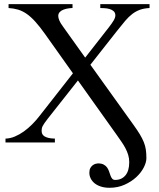

<svg xmlns="http://www.w3.org/2000/svg" viewBox="-20 -682 763 919"><path d="M680.7 75.2Q680.7 95.2 668 119.9Q655.3 144.5 632.1 166Q608.9 187.5 576.4 202.1Q543.9 216.8 504.4 216.8Q481 216.8 462.9 210.9Q444.8 205.1 432.6 195.1Q420.4 185.1 414.1 172.1Q407.7 159.2 407.7 145Q407.7 130.4 412.8 121.6Q418 112.8 424.8 108.2Q431.6 103.5 438.5 101.8Q445.3 100.1 449.2 100.1Q466.3 100.1 476.8 106Q487.3 111.8 493.2 120.6Q499 129.4 502.4 139.6Q505.9 149.9 509 158.7Q512.2 167.5 517.1 173.3Q522 179.2 531.2 179.2Q562 179.2 580.3 157.5Q598.6 135.7 598.6 94.2Q598.6 75.7 593.5 59.1Q588.4 42.5 580.1 26.9Q571.8 11.2 561 -4.2Q550.3 -19.5 539.1 -35.6L353 -296.9L208.5 -113.8Q198.7 -101.1 192.9 -92.8Q187 -84.5 184.1 -78.4Q181.2 -72.3 180.2 -67.1Q179.2 -62 179.2 -56.2Q179.2 -48.3 181.9 -41.7Q184.6 -35.2 191.7 -30.3Q198.7 -25.4 210.9 -22.2Q223.1 -19 242.7 -18.6V0H6.3V-18.6Q28.3 -19 50.5 -28.3Q72.8 -37.6 94 -52.7Q115.2 -67.9 134.5 -87.4Q153.8 -106.9 169.9 -127.9L329.1 -331.1L196.3 -518.1Q170.4 -554.7 148.9 -578.4Q127.4 -602.1 107.2 -616Q86.9 -629.9 66.2 -636Q45.4 -642.1 21 -643.6V-662.1H327.1V-643.6Q318.8 -643.6 307.1 -641.8Q295.4 -640.1 284.7 -636.2Q273.9 -632.3 266.4 -624.8Q258.8 -617.2 258.8 -605.5Q258.8 -596.7 263.9 -584.2Q269 -571.8 281.7 -554.7L387.7 -406.2L501.5 -551.8Q516.6 -571.3 524.4 -584.7Q532.2 -598.1 532.2 -608.9Q531.7 -621.6 523.7 -628.7Q515.6 -635.7 504.4 -638.9Q493.2 -642.1 481 -642.8Q468.8 -643.6 460 -643.6V-662.1H695.8V-643.6Q668.5 -642.1 649.2 -635Q629.9 -627.9 613 -615Q596.2 -602.1 579.3 -582.3Q562.5 -562.5 541 -535.2L412.6 -372.1L618.2 -85.4Q637.2 -59.1 649.2 -39.3Q661.1 -19.5 668.2 -2Q675.3 15.6 678 33.7Q680.7 51.8 680.7 75.2Z"/></svg>

Font: Doulos SIL
Style: Regular
Weight: 400
Designer: Walt Agee, Victor Gaultney, Peter Martin, Debbi Hosken
Foundry: SIL International
Version: Version 4.110; 2011; Maintenance release